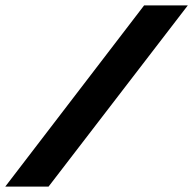

<svg xmlns="http://www.w3.org/2000/svg" viewBox="-60 -694 719 714"><path d="M-40.5 0H120.5L638.5 -674H476Z"/></svg>

Font: Anybody Expanded
Style: Bold Italic
Weight: 700
Width: 7
Italic angle: -10°
Version: Version 1.113;gftools[0.9.25]